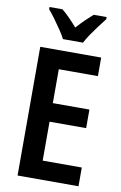

<svg xmlns="http://www.w3.org/2000/svg" viewBox="-101 -993 660 1049"><g transform="rotate(10 229.0 -468.5)"><path d="M412 0H74V-714H412V-611H195V-423H398V-320H195V-104H412ZM189 -777Q178 -798 160 -825Q142 -852 122.5 -878.5Q103 -905 86 -925V-937H158Q178 -921 200 -898.5Q222 -876 244 -851Q269 -879 289 -898Q309 -917 331 -937H403V-925Q387 -905 367.5 -879Q348 -853 329.5 -826Q311 -799 300 -777Z"/></g></svg>

Font: Noto Sans Thai Looped Condensed SemiBold
Style: Regular
Weight: 600
Width: 3
Designer: Sasikarn Vongin, Ben Mitchell
Foundry: The Fontpad Ltd
Version: Version 1.001; ttfautohint (v1.8.4.7-5d5b)